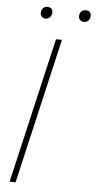

<svg xmlns="http://www.w3.org/2000/svg" viewBox="-58 -891 462 926"><g transform="rotate(5 172.5 -428.0)"><path d="M217 -704 54 0H25L188 -704ZM315 -799Q304 -799 296.5 -806Q289 -813 289 -824Q289 -838 297 -847Q305 -856 319 -856Q345 -856 345 -831Q345 -817 336.5 -808Q328 -799 315 -799ZM129 -799Q118 -799 111 -806Q104 -813 104 -824Q104 -838 112 -847Q120 -856 133 -856Q159 -856 159 -831Q159 -817 150.5 -808Q142 -799 129 -799Z"/></g></svg>

Font: Prodigy Sans ExtraLight
Style: Italic
Weight: 200
Italic angle: -13°
Designer: Wei Huang
Foundry: Wei Huang
Version: Version 1.003; ttfautohint (v1.8.3)